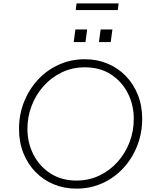

<svg xmlns="http://www.w3.org/2000/svg" viewBox="-20 -1109 927 1141"><path d="M434 12Q362 12 300 -13.5Q238 -39 191.5 -86.5Q145 -134 119 -199Q93 -264 93 -343Q93 -429 123 -504Q153 -579 206 -636Q259 -693 330.5 -725Q402 -757 484 -757Q556 -757 618 -731.5Q680 -706 726.5 -658.5Q773 -611 799 -546Q825 -481 825 -403Q825 -317 795 -241.5Q765 -166 712 -109Q659 -52 588 -20Q517 12 434 12ZM434 -36Q508 -36 570 -65.5Q632 -95 678 -146Q724 -197 749.5 -263Q775 -329 775 -402Q775 -486 739.5 -555.5Q704 -625 639 -667Q574 -709 484 -709Q410 -709 347.5 -679Q285 -649 239 -597.5Q193 -546 168 -480.5Q143 -415 143 -344Q143 -260 179 -190Q215 -120 280.5 -78Q346 -36 434 -36ZM430 -1049 435 -1089H685L680 -1049ZM418 -859 428 -934H498L488 -859ZM568 -859 578 -934H648L638 -859Z"/></svg>

Font: Plus Jakarta Sans ExtraLight
Style: Italic
Weight: 200
Italic angle: -8°
Designer: Gumpita Rahayu
Foundry: Tokotype
Version: Version 2.071; ttfautohint (v1.8.4.7-5d5b);gftools[0.9.29]